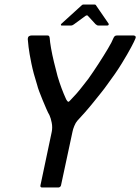

<svg xmlns="http://www.w3.org/2000/svg" viewBox="-20 -830 621 850"><path d="M322 -295Q315 -287 309 -272.5Q303 -258 301 -247L250 -9Q249 -5 245.5 -2.5Q242 0 239 0H166Q162 0 160 -2.5Q158 -5 159 -9L209 -246Q213 -266 209 -286.5Q205 -307 199 -320Q193 -330 185 -348.5Q177 -367 168.5 -387.5Q160 -408 153.5 -425.5Q147 -443 145 -452Q128 -505 119 -549Q110 -593 106.5 -621.5Q103 -650 103 -656Q103 -666 108 -669.5Q113 -673 120 -673H190Q195 -673 197 -670.5Q199 -668 200 -662Q201 -645 206 -616.5Q211 -588 219 -555Q227 -522 235 -492Q243 -465 252.5 -439.5Q262 -414 273 -390Q278 -381 281.5 -379.5Q285 -378 294 -389Q306 -401 319.5 -416.5Q333 -432 346 -449Q359 -466 371 -481Q393 -512 416 -547.5Q439 -583 457.5 -614Q476 -645 483 -663Q486 -669 489.5 -671Q493 -673 499 -673H571Q576 -673 579.5 -669.5Q583 -666 578 -656Q576 -650 561 -621.5Q546 -593 519 -549Q492 -505 453 -453Q444 -440 428 -420Q412 -400 393.5 -377Q375 -354 356 -332.5Q337 -311 322 -295ZM253 -717Q250 -717 249.5 -719.5Q249 -722 252 -725L340 -805Q344 -810 349 -810H398Q404 -810 406 -805L461 -725Q462 -722 460.5 -719.5Q459 -717 455 -717H416Q412 -717 409.5 -718.5Q407 -720 403 -723L369 -760Q366 -764 359 -760L307 -722Q304 -720 301 -718.5Q298 -717 294 -717Z"/></svg>

Font: Glory Thin Medium
Style: Italic
Weight: 500
Italic angle: -12°
Version: Version 1.011